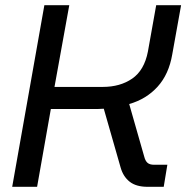

<svg xmlns="http://www.w3.org/2000/svg" viewBox="-20 -720 719 740"><path d="M27 0 151 -700H247L190 -385H376Q443 -385 489.5 -417Q536 -449 550 -521L582 -700H678L644 -511Q631 -434 587.5 -386Q544 -338 478 -319L536 -116Q540 -100 548.5 -92.5Q557 -85 574 -85H625L611 0H549Q505 0 480 -19.5Q455 -39 445 -74L380 -301Q370 -300 359 -300Q348 -300 337 -300H176L123 0Z"/></svg>

Font: MuseoModerno
Style: Italic
Weight: 400
Italic angle: -9°
Designer: Pablo Cosgaya, Héctor Gatti, Marcela Romero, and the Authors of The MuseoModerno Project.
Foundry: Omnibus-Type Team
Version: Version 1.003